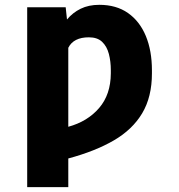

<svg xmlns="http://www.w3.org/2000/svg" viewBox="-20 -558 729 781"><path d="M252.5 -478.7Q275.9 -506.7 308.2 -522.5Q340.6 -538.4 383.9 -538.4Q453.1 -538.4 500.7 -505Q548.3 -471.6 573.2 -411.6Q598 -351.6 598 -272V-259.6Q598 -163.7 558.4 -97.3Q518.8 -30.9 443 13.1Q367.2 57.2 257.8 86.6V203.1H90.6V-528.4H247.2ZM257.8 -42.3Q336.3 -63.9 383.3 -118.8Q430.4 -173.7 430.8 -259.6V-272Q430.8 -308.2 422.8 -338.8Q414.8 -369.3 395.4 -387.8Q376.1 -406.2 341.6 -406.2Q279.1 -406.2 257.8 -363.6Z"/></svg>

Font: Inter UI Extra Bold
Style: Regular
Weight: 800
Designer: Rasmus Andersson
Foundry: rsms
Version: 3.2;8d6f07862